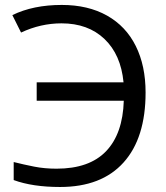

<svg xmlns="http://www.w3.org/2000/svg" viewBox="-20 -744 670 774"><path d="M228 -649.9Q144 -649.9 64.9 -612.8L29.8 -683.1Q113.8 -724.1 229 -724.1Q335 -724.1 411.4 -681.2Q487.8 -638.2 527.3 -558.6Q566.9 -479 566.9 -371.1Q566.9 -187.5 478 -88.9Q389.2 9.8 222.2 9.8Q111.3 9.8 35.2 -18.1V-90.8Q75.7 -80.6 117.7 -72.3Q159.7 -64 208 -64Q340.3 -64 407.7 -134.5Q475.1 -205.1 479 -337.9H127.9V-412.1H478Q467.3 -523.9 401.1 -586.9Q335 -649.9 228 -649.9Z"/></svg>

Font: WebKoruri
Style: Regular
Weight: 400
Foundry: lindwurm / mohemohe
Version: Version 1.00